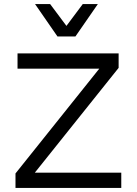

<svg xmlns="http://www.w3.org/2000/svg" viewBox="-20 -922 670 942"><path d="M350 -743H262L152 -902H226L306 -795L386 -902H460ZM151 -75H575V0H56V-71L467 -585H66V-660H562V-589Z"/></svg>

Font: Elaine Sans
Style: Regular
Weight: 400
Designer: Wei Huang
Foundry: Wei Huang
Version: Version 2.001;December 24, 2019;FontCreator 12.0.0.2547 64-b